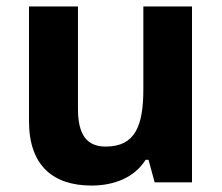

<svg xmlns="http://www.w3.org/2000/svg" viewBox="-20 -566 690 596"><path d="M576 -546H425V-290C425 -174 399 -111 308 -111C248 -111 222 -150 222 -228V-546H70V-190C70 -50 147 10 264 10C333 10 397 -14 432 -70H441L460 0H576Z"/></svg>

Font: Noto Sans Lao UI
Style: Bold
Weight: 700
Designer: Monotype Design Team
Foundry: Monotype Imaging Inc.
Version: Version 2.000